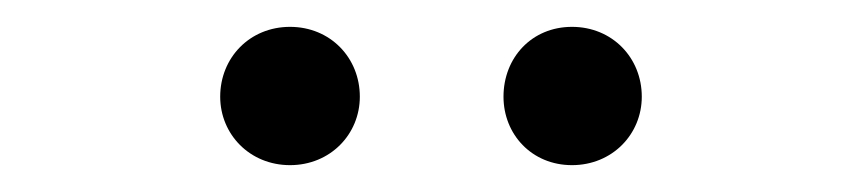

<svg xmlns="http://www.w3.org/2000/svg" viewBox="-20 -781 642 143"><path d="M196 -658C226 -658 248 -681 248 -709C248 -738 226 -761 196 -761C166 -761 144 -738 144 -709C144 -681 166 -658 196 -658ZM406 -658C436 -658 458 -681 458 -709C458 -738 436 -761 406 -761C376 -761 355 -738 355 -709C355 -681 376 -658 406 -658Z"/></svg>

Font: Noto Sans CJK SC DemiLight
Style: Regular
Weight: 350
Designer: Ryoko NISHIZUKA 西塚涼子 (kana, bopomofo & ideographs); Paul D. Hunt (Latin, Greek & Cyrillic); Sandoll Communications 산돌커뮤니
Foundry: Adobe
Version: Version 2.004;hotconv 1.0.118;makeotfexe 2.5.65603